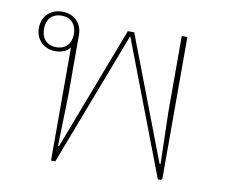

<svg xmlns="http://www.w3.org/2000/svg" viewBox="-65 -628 833 708"><g transform="rotate(10 351.0 -274.0)"><path d="M168 0H184L375 -500H377L568 0H577C581 0 584 -4 584 -9V-536H563V-249L568 -58H564L388 -519H364L188 -58H184L189 -249V-474C189 -519 157 -548 114 -548C71 -548 39 -519 39 -474C39 -429 71 -400 114 -400C137 -400 155 -408 168 -423ZM114 -415C77 -415 58 -440 58 -474C58 -508 77 -533 114 -533C151 -533 170 -508 170 -474C170 -440 151 -415 114 -415Z"/></g></svg>

Font: IBM Plex Sans Thai Looped Thin
Style: Regular
Weight: 100
Designer: Mike Abbink, Paul van der Laan, Pieter van Rosmalen, Ben Mitchell, Mark Frömberg
Foundry: Bold Monday
Version: Version 1.1